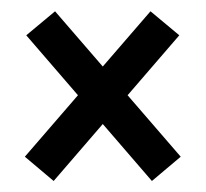

<svg xmlns="http://www.w3.org/2000/svg" viewBox="-20 -489 364 340"><path d="M300 -211.5 249 -168.5 26.5 -426.5 77.5 -469ZM24 -211.5 246.5 -469 297.5 -426.5 75 -168.5Z"/></svg>

Font: Anek Tamil Condensed Medium
Style: Regular
Weight: 500
Width: 3
Designer: Aadarsh Rajan (Tamil), Yesha Goshar (Latin)
Foundry: Ek Type
Version: Version 1.003